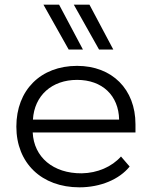

<svg xmlns="http://www.w3.org/2000/svg" viewBox="-20 -792 650 822"><path d="M335 -580 233 -772H166L274 -580ZM465 -580 363 -772H296L404 -580ZM50 -250C50 -94 158 10 320 10C410 10 491 -24 535 -79L498 -122C459 -78 397 -51 330 -50C208 -49 125 -119 120 -225H560V-260C560 -410 460 -510 310 -510C154 -510 50 -406 50 -250ZM121 -280C127 -383 202 -450 310 -450C418 -450 488 -383 490 -280Z"/></svg>

Font: Gully Light
Style: Regular
Weight: 300
Designer: jaikishan Patel
Foundry: MagicType
Version: Version 1.000;Glyphs 3.2 (3242)